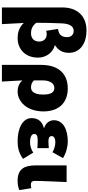

<svg xmlns="http://www.w3.org/2000/svg" viewBox="521 -1269 924 2006"><g transform="rotate(90 983.0 -266.0)"><path d="M58 176H232C228 102 224 26 220 -52C270 0 328 12 380 12C475 12 582 -51 582 -202C582 -292 522 -360 454 -376V-380C504 -412 532 -458 532 -523C532 -651 418 -708 302 -708C134 -708 58 -598 58 -456ZM328 -128C294 -128 253 -137 218 -183C218 -272 220 -359 224 -448C227 -522 250 -574 302 -574C336 -574 368 -552 368 -506C368 -454 348 -418 282 -410L302 -286C312 -290 324 -292 338 -292C388 -292 414 -256 414 -214C414 -153 374 -128 328 -128Z M658 176H832C828 108 824 34 820 -38C852 0 898 12 936 12C1042 12 1144 -86 1144 -258C1144 -420 1052 -512 904 -512C762 -512 658 -428 658 -233ZM894 -128C869 -128 844 -134 820 -158V-252C820 -322 850 -372 898 -372C944 -372 968 -338 968 -256C968 -160 934 -128 894 -128Z M1454 12C1515 12 1574 2 1640 -44L1574 -152C1538 -126 1496 -118 1470 -118C1410 -118 1380 -134 1380 -162C1380 -190 1402 -198 1454 -198C1477 -198 1505 -196 1528 -194V-314C1505 -312 1476 -310 1454 -310C1424 -310 1402 -318 1402 -344C1402 -366 1422 -382 1466 -382C1500 -382 1538 -372 1570 -352L1632 -462C1582 -494 1516 -512 1456 -512C1340 -512 1236 -468 1236 -366C1236 -328 1260 -282 1316 -266V-262C1254 -246 1214 -206 1214 -134C1214 -38 1325 12 1454 12Z M1868 12C1916 12 1942 4 1966 -6L1946 -132C1936 -128 1922 -126 1914 -126C1884 -126 1870 -136 1870 -170C1870 -240 1878 -390 1882 -500H1708V-176C1708 -64 1742 12 1868 12Z"/></g></svg>

Font: Source Sans Pro Black
Style: Regular
Weight: 900
Designer: Paul D. Hunt
Foundry: Adobe Systems Incorporated
Version: Version 3.006;hotconv 1.0.111;makeotfexe 2.5.65597